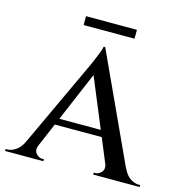

<svg xmlns="http://www.w3.org/2000/svg" viewBox="-121 -840 899 940"><g transform="rotate(15 329.0 -370.0)"><path d="M330 -618 612 -6H503L299 -498ZM139 -71Q128 -42 142 -26Q156 -10 174 -10H182V0H-12V-10Q-12 -10 -8 -10Q-4 -10 -4 -10Q16 -10 38 -24Q60 -38 76 -71ZM330 -618 336 -532 111 -3H44L280 -509Q281 -511 287 -524.5Q293 -538 300.5 -556Q308 -574 314.5 -591Q321 -608 322 -618ZM438 -221V-188H176V-221ZM477 -71H583Q598 -38 620 -24Q642 -10 662 -10Q662 -10 666 -10Q670 -10 670 -10V0H435V-10H443Q460 -10 474 -26Q488 -42 477 -71ZM200 -740H458V-695H200Z"/></g></svg>

Font: Cinzel Medium
Style: Regular
Weight: 500
Designer: Natanael Gama
Version: Version 2.000